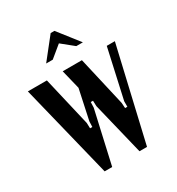

<svg xmlns="http://www.w3.org/2000/svg" viewBox="-163 -779 814 883"><g transform="rotate(-30 243.5 -337.5)"><path d="M13 -495H114L175 -234L176 -205H188L189 -234L223 -393L198 -495H300L360 -234L362 -205H374V-234L432 -495H475L360 0H320L252 -279L251 -308H239L238 -279L175 0H135ZM238 -675H258L345 -564H310L247 -615L185 -564H150Z"/></g></svg>

Font: Moniqa Paragraph
Style: Bold
Weight: 700
Designer: Rajesh Rajput
Foundry: Rajesh Rajput
Version: Version 1.000